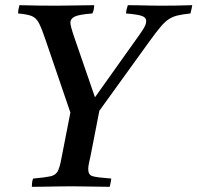

<svg xmlns="http://www.w3.org/2000/svg" viewBox="-20 -721 763 742"><path d="M252 -286 156 -567Q141 -612 130 -632.5Q119 -653 101.5 -659.5Q84 -666 50 -669Q50 -683 55 -701Q91 -700 125 -699.5Q159 -699 196 -699Q234 -699 275 -700Q316 -701 344 -701Q344 -694 342.5 -685.5Q341 -677 337 -669Q284 -665 268 -656.5Q252 -648 252 -634Q252 -621 266 -580L347 -345L522 -591Q536 -611 540.5 -621Q545 -631 545 -640Q545 -653 529.5 -659Q514 -665 467 -669Q468 -684 474 -701Q491 -701 514.5 -700.5Q538 -700 562 -699.5Q586 -699 602 -699Q634 -699 663 -699.5Q692 -700 723 -701Q722 -694 720 -685.5Q718 -677 716 -669Q687 -666 667.5 -661.5Q648 -657 632.5 -647Q617 -637 599.5 -616Q582 -595 556 -559L364 -293L330 -119Q326 -101 323.5 -89Q321 -77 321 -67Q321 -45 338 -40Q355 -35 410 -31Q409 -24 407.5 -15Q406 -6 404 1Q375 1 334.5 0Q294 -1 259 -1Q235 -1 205.5 -0.5Q176 0 149 0.5Q122 1 103 1Q103 -6 104 -15Q105 -24 108 -31Q154 -35 174.5 -39.5Q195 -44 203 -59Q211 -74 217 -107Z"/></svg>

Font: Tiro Devanagari Hindi
Style: Italic
Weight: 400
Italic angle: -11°
Designer: Devanagari: John Hudson & Fiona Ross, assisted by Paul Hanslow. Latin: John Hudson with Paul Hanslow, assisted by Kaja S
Foundry: Tiro Typeworks Ltd.
Version: Version 1.52